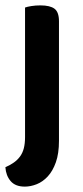

<svg xmlns="http://www.w3.org/2000/svg" viewBox="-21 -500 307 713"><path d="M-1 121Q17 113 30.5 103.5Q44 94 53.5 81Q63 68 67.5 50.5Q72 33 72 9V-472Q80 -475 95.5 -477.5Q111 -480 129 -480Q165 -480 181.5 -467.5Q198 -455 198 -421V23Q198 70 186.5 102.5Q175 135 156.5 155Q138 175 115.5 184Q93 193 71 193Q36 193 18.5 172.5Q1 152 -1 121Z"/></svg>

Font: Baloo Bhai 2 SemiBold
Style: Regular
Weight: 600
Designer: Supriya Tembe, Noopur Datye and Ek Type
Foundry: Ek Type
Version: Version 1.640;PS 1.000;hotconv 16.6.51;makeotf.lib2.5.65220;